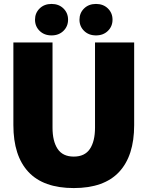

<svg xmlns="http://www.w3.org/2000/svg" viewBox="-20 -944 751 976"><path d="M355 12Q201 12 124.5 -70Q48 -152 48 -308V-728H247V-295Q247 -226 273 -187Q299 -148 355 -148Q411 -148 437 -187Q463 -226 463 -295V-728H662V-308Q662 -152 585.5 -70Q509 12 355 12ZM242 -764Q205 -764 181.5 -787Q158 -810 158 -844Q158 -878 181.5 -901Q205 -924 242 -924Q279 -924 302.5 -901Q326 -878 326 -844Q326 -810 302.5 -787Q279 -764 242 -764ZM468 -764Q431 -764 407.5 -787Q384 -810 384 -844Q384 -878 407.5 -901Q431 -924 468 -924Q505 -924 528.5 -901Q552 -878 552 -844Q552 -810 528.5 -787Q505 -764 468 -764Z"/></svg>

Font: Murecho Black
Style: Regular
Weight: 900
Designer: Neil Summerour
Foundry: Positype
Version: Version 1.010; ttfautohint (v1.8.3)